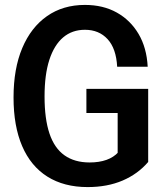

<svg xmlns="http://www.w3.org/2000/svg" viewBox="-20 -750 668 780"><path d="M336 10Q240 10 172.5 -32.5Q105 -75 70 -156.5Q35 -238 35 -354Q35 -471 70.5 -555Q106 -639 171 -684.5Q236 -730 325 -730Q399 -730 454.5 -699Q510 -668 543 -612Q576 -556 580 -479H456Q452 -553 417 -591Q382 -629 325 -629Q273 -629 236.5 -598Q200 -567 180.5 -507Q161 -447 161 -358Q161 -267 181 -207.5Q201 -148 242 -119Q283 -90 344 -90Q383 -90 412.5 -100.5Q442 -111 461 -132L582 -92Q540 -43 478 -16.5Q416 10 336 10ZM458 -91V-322L489 -291H331V-389H582V-92Z"/></svg>

Font: Instrument Sans SemiCondensed SemiBold
Style: Regular
Weight: 600
Width: 4
Designer: Rodrigo Fuenzalida
Foundry: fragTYPE
Version: Version 1.000;gftools[0.9.28]